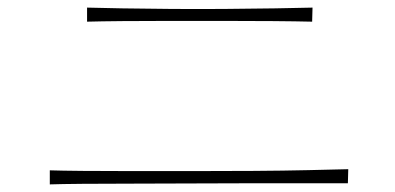

<svg xmlns="http://www.w3.org/2000/svg" viewBox="-20 -625 1040 505"><path d="M896 -180 895 -143Q856 -143 791 -143Q726 -143 647.5 -143Q569 -143 487 -142.5Q405 -142 330 -142Q255 -142 197.5 -141.5Q140 -141 111 -140V-177Q140 -176 197 -175.5Q254 -175 329.5 -175Q405 -175 487 -175Q569 -175 647.5 -175.5Q726 -176 791 -177.5Q856 -179 896 -180ZM802 -605 801 -568Q760 -569 698.5 -569.5Q637 -570 566.5 -570Q496 -570 427 -570Q358 -570 301 -569.5Q244 -569 209 -568V-605Q243 -604 301.5 -603Q360 -602 430 -601.5Q500 -601 571 -601.5Q642 -602 703 -603Q764 -604 802 -605Z"/></svg>

Font: Zen Kaku Gothic Antique Light
Style: Regular
Weight: 300
Designer: Yoshimichi Ohira
Foundry: Positype
Version: Version 1.001